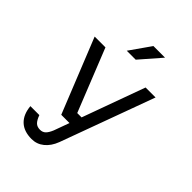

<svg xmlns="http://www.w3.org/2000/svg" viewBox="-291 -979 1333 1333"><g transform="rotate(45 375.0 -312.5)"><path d="M77 -598H183L367 -137H436L407 -50H297ZM675 -598 422 93Q400 151 360.5 183Q321 215 270 215Q195 215 152.5 175Q110 135 103 59H191Q204 95 220.5 111.5Q237 128 266 128Q291 128 307 112.5Q323 97 337 63L577 -598ZM304 -686 412 -840H526L392 -686Z"/></g></svg>

Font: Martian Mono SemiExpanded Light
Style: Regular
Weight: 300
Width: 6
Monospace: yes
Designer: Roman Shamin
Foundry: Evil Martians
Version: Version 0.930